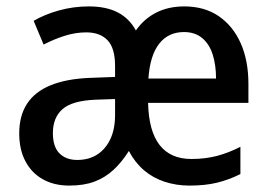

<svg xmlns="http://www.w3.org/2000/svg" viewBox="-20 -569 840 599"><path d="M555 -549Q618 -549 662.5 -518.5Q707 -488 731 -434Q755 -380 755 -307V-248H442Q444 -160 478 -116.5Q512 -73 577 -73Q620 -73 656.5 -82.5Q693 -92 730 -111V-26Q694 -8 657 1Q620 10 571 10Q530 10 493.5 -2Q457 -14 429 -38Q401 -62 382 -98Q360 -63 334 -39Q308 -15 275 -2.5Q242 10 196 10Q149 10 114 -9.5Q79 -29 59.5 -65.5Q40 -102 40 -153Q40 -208 64.5 -245.5Q89 -283 138 -303Q187 -323 259 -326L339 -329V-363Q339 -419 315.5 -443.5Q292 -468 249 -468Q216 -468 182.5 -457.5Q149 -447 116 -430L85 -504Q119 -524 164 -536.5Q209 -549 257 -549Q311 -549 347 -530.5Q383 -512 404 -474Q429 -510 467 -529.5Q505 -549 555 -549ZM279 -258Q205 -255 175 -228.5Q145 -202 145 -154Q145 -111 165.5 -90.5Q186 -70 221 -70Q256 -70 282 -86Q308 -102 323.5 -133.5Q339 -165 339 -211V-260ZM554 -469Q505 -469 476.5 -432.5Q448 -396 443 -324H654Q654 -366 643.5 -399Q633 -432 610.5 -450.5Q588 -469 554 -469Z"/></svg>

Font: Noto Sans Hebrew SemiCondensed Medium
Style: Regular
Weight: 500
Width: 4
Designer: Monotype Design Team
Foundry: Monotype Imaging Inc.
Version: Version 2.003